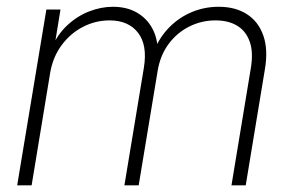

<svg xmlns="http://www.w3.org/2000/svg" viewBox="-20 -558 879 578"><path d="M31.7 0 119.6 -529.3H162.1L142.6 -409.7L134.3 -411.1Q152.8 -454.6 183.1 -482.4Q213.4 -510.3 249 -523.9Q284.7 -537.6 319.8 -537.6Q361.3 -537.6 391.4 -520.5Q421.4 -503.4 438 -473.4Q454.6 -443.4 455.1 -402.8L444.3 -406.2Q460.9 -446.8 490.2 -476.3Q519.5 -505.9 557.6 -521.7Q595.7 -537.6 638.2 -537.6Q689 -537.6 723.6 -515.1Q758.3 -492.7 772.9 -450.4Q787.6 -408.2 777.3 -348.6L719.7 0H676.8L734.9 -351.6Q743.2 -399.9 731.9 -432.1Q720.7 -464.4 694.1 -480.5Q667.5 -496.6 628.9 -496.6Q586.4 -496.6 549.6 -478Q512.7 -459.5 487.5 -425.5Q462.4 -391.6 454.6 -344.7L397.5 0H354.5L413.1 -354Q424.3 -422.4 395.5 -459.5Q366.7 -496.6 309.6 -496.6Q267.6 -496.6 229.7 -477.1Q191.9 -457.5 165.8 -422.4Q139.6 -387.2 131.3 -340.3L75.2 0Z"/></svg>

Font: Inter 24pt ExtraLight
Style: Italic
Weight: 250
Italic angle: -9.3988°
Version: Version 4.001;git-66647c0bb